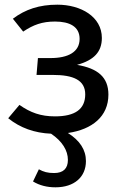

<svg xmlns="http://www.w3.org/2000/svg" viewBox="-20 -559 540 820"><path d="M443 -155C443 -230 397 -267 309 -282C382 -302 415 -338 415 -397C415 -488 325 -539 225 -539C148 -539 88 -519 35 -479L79 -424C122 -453 160 -467 215 -467C278 -467 320 -445 320 -393C320 -337 271 -311 196 -311H142L136 -239H206C293 -239 344 -217 344 -156C344 -93 301 -62 215 -62C154 -62 110 -78 63 -111L15 -54C66 -13 127 9 198 12C246 44 270 84 270 124C270 161 250 180 211 180C183 180 166 175 146 164L121 216C149 233 181 241 217 241C297 241 347 197 347 129C347 81 321 41 270 9C374 -6 443 -62 443 -155Z"/></svg>

Font: Fira Sans
Style: Regular
Weight: 400
Designer: Carrois Corporate & Edenspiekermann AG
Foundry: Carrois Corporate GbR & Edenspiekermann AG
Version: Version 4.203